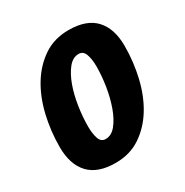

<svg xmlns="http://www.w3.org/2000/svg" viewBox="-153 -763 873 904"><g transform="rotate(-30 284.0 -310.5)"><path d="M340 -637Q437 -637 484.5 -586Q532 -535 532 -441Q532 -354 512.5 -271.5Q493 -189 454 -125.5Q415 -62 357 -23Q299 16 221 16Q124 16 76.5 -35Q29 -86 29 -180Q29 -267 48.5 -349.5Q68 -432 107 -495.5Q146 -559 204 -598Q262 -637 340 -637ZM325 -516Q293 -516 268.5 -485.5Q244 -455 227 -408Q210 -361 201.5 -304.5Q193 -248 193 -197Q193 -159 202 -132Q211 -105 236 -105Q268 -105 292.5 -135.5Q317 -166 334 -213Q351 -260 360 -316Q369 -372 369 -424Q369 -462 359.5 -489Q350 -516 325 -516Z"/></g></svg>

Font: Amaranth
Style: Bold Italic
Weight: 700
Italic angle: -12°
Designer: Gesine Todt
Foundry: Gesine Todt
Version: Version 1.001